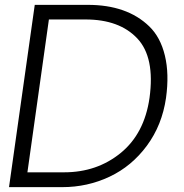

<svg xmlns="http://www.w3.org/2000/svg" viewBox="-20 -770 757 790"><path d="M123 -750H341.8Q421.9 -750 484.9 -728Q547.9 -706.1 594 -661.6Q640.1 -617.2 658.4 -541.5Q676.8 -465.8 663.1 -367.2Q647 -255.4 584.5 -170.7Q522 -85.9 430.9 -43Q339.8 0 235.8 0H17.1ZM244.1 -61Q378.9 -61 476.6 -140.6Q574.2 -220.2 595.2 -367.2Q618.2 -534.2 544.7 -612.1Q471.2 -689.9 332 -689.9H181.2L92.8 -61Z"/></svg>

Font: Oakes Grotesk
Style: Light Italic
Weight: 300
Designer: Samuel Oakes
Foundry: Samuel Oakes
Version: Version 1.0 | wf-rip DC20170320